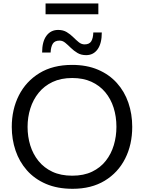

<svg xmlns="http://www.w3.org/2000/svg" viewBox="-20 -1112 857 1142"><path d="M412 11Q321.5 11 253.5 -18.2Q185.5 -47.5 140.2 -98.8Q95 -150 72.5 -216.5Q50 -283 50 -357Q50 -461 92.2 -544.5Q134.5 -628 214.5 -677Q294.5 -726 409 -726Q496 -726 562.8 -697.5Q629.5 -669 675 -618.5Q720.5 -568 743.5 -501Q766.5 -434 766.5 -357.5Q766.5 -252 724.5 -168.8Q682.5 -85.5 603 -37.2Q523.5 11 412 11ZM409.5 -67Q478 -67 527.5 -90.8Q577 -114.5 609.2 -155.5Q641.5 -196.5 657 -248.8Q672.5 -301 672.5 -357.5Q672.5 -418.5 655.8 -471.2Q639 -524 605.8 -563.8Q572.5 -603.5 523.5 -625.8Q474.5 -648 409.5 -648Q342.5 -648 292.8 -624.5Q243 -601 210 -560.2Q177 -519.5 160.5 -467.2Q144 -415 144 -357.5Q144 -299.5 160 -247.5Q176 -195.5 208.8 -154.8Q241.5 -114 291.5 -90.5Q341.5 -67 409.5 -67ZM492.5 -784Q462.5 -784 440.8 -797Q419 -810 401.5 -827.2Q384 -844.5 368.2 -857.5Q352.5 -870.5 334.5 -870.5Q305.5 -870.5 294 -852Q282.5 -833.5 281 -799.5H230.5Q230.5 -864.5 256.2 -899.2Q282 -934 326 -934Q355.5 -934 377 -921Q398.5 -908 415.5 -891Q432.5 -874 448.5 -861Q464.5 -848 483 -848Q511.5 -848 522.8 -866.5Q534 -885 535 -919H585.5Q585.5 -853.5 560.5 -818.8Q535.5 -784 492.5 -784ZM251 -1027V-1091.5Q286.5 -1091.5 326 -1091.5Q365.5 -1091.5 408 -1091.5Q451 -1091.5 490.2 -1091.5Q529.5 -1091.5 565 -1091.5V-1027Q529.5 -1027 490.2 -1027Q451 -1027 408 -1027Q365.5 -1027 326 -1027Q286.5 -1027 251 -1027Z"/></svg>

Font: Commissioner Thin
Style: Regular
Weight: 400
Version: Version 1.000